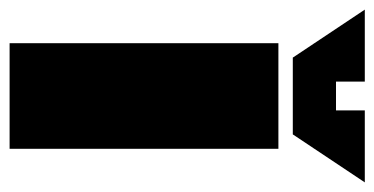

<svg xmlns="http://www.w3.org/2000/svg" viewBox="-250 -570 780 400"><g transform="rotate(90 140.0 -370.0)"><path d="M30 0V-560H250V0ZM170 -740H320L220 -590H60L-40 -740H110V-680H170Z"/></g></svg>

Font: Tektur Condensed Black
Style: Regular
Weight: 900
Width: 3
Designer: Adam Jagosz
Foundry: Adam Jagosz
Version: Version 1.005;gftools[0.9.30]